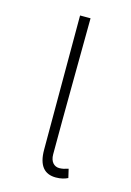

<svg xmlns="http://www.w3.org/2000/svg" viewBox="-90 -575 435 637"><g transform="rotate(15 127.5 -257.0)"><path d="M166 13C184 13 197 9 207 4L200 -26C187 -22 179 -20 169 -20C152 -20 138 -33 138 -59C138 -217 140 -368 141 -527H105V-66C105 -10 128 13 166 13Z"/></g></svg>

Font: Kinto Sans Thin
Style: Regular
Weight: 100
Designer: Authors: Ryoko NISHIZUKA  (kana & ideographs); Paul D. Hunt (Latin, Greek & Cyrillic); Wenlong ZHANG  (bopomofo); Sandol
Foundry: Adobe Systems Incorporated, ookami Inc.
Version: Version 0.001